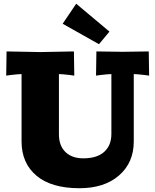

<svg xmlns="http://www.w3.org/2000/svg" viewBox="-20 -996 830 1026"><path d="M508.8 -759.8 314.9 -869.1 387.2 -976.1 564.9 -827.1ZM774.9 -721.2 776.9 -591.8 752.9 -595.2Q710 -600.1 694.8 -600.1V-240.2Q694.8 -127 616.2 -58.6Q537.6 9.8 404.8 9.8Q253.9 9.8 174.6 -57.4Q95.2 -124.5 95.2 -240.2V-600.1Q80.1 -600.1 37.1 -595.2L13.2 -591.8L15.1 -721.2L194.8 -717.8L375 -721.2L377 -591.8L353 -595.2Q310.1 -600.1 294.9 -600.1V-278.8Q294.9 -216.8 330.1 -183.3Q365.2 -149.9 424.8 -149.9Q498.5 -149.9 536.9 -184.6Q575.2 -219.2 575.2 -279.8V-600.1Q560.1 -600.1 517.1 -595.2L493.2 -591.8L495.1 -721.2L634.8 -719.2Z"/></svg>

Font: Zantroke
Style: Regular
Weight: 500
Foundry: gluk
Version: Version 0.36